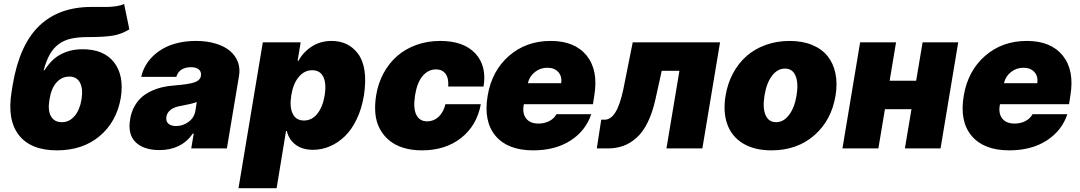

<svg xmlns="http://www.w3.org/2000/svg" viewBox="-20 -763 5552 987"><path d="M617.9 -742.9 644.9 -612.2Q607.6 -588.8 564.3 -580.6Q521 -572.4 431.8 -572.4Q380 -572.4 344.1 -564.1Q308.2 -555.8 281.1 -535.5Q253.9 -515.3 236 -483.3Q218 -451.3 204.5 -402H208.8Q230.5 -436.1 256.6 -459.2Q282.7 -482.2 320.3 -496.1Q358 -509.9 404.8 -509.9Q513.8 -509.9 566.4 -442.3Q619 -374.6 600.9 -259.9Q579.2 -136 491.8 -63Q404.5 9.9 272.7 9.9Q138.5 9.9 77.1 -68.4Q15.6 -146.7 39.8 -292.6L45.5 -328.1Q80.3 -532.7 181.5 -630Q282.7 -727.3 450.3 -727.3H477.3Q518.1 -726.9 537.3 -727.5Q556.5 -728 580.1 -731.5Q603.7 -735.1 617.9 -742.9ZM298.3 -134.9Q335.9 -134.9 362.7 -165.7Q389.6 -196.4 399.1 -251.4Q407.7 -307.5 391 -338.4Q374.3 -369.3 336.6 -369.3Q296.9 -369.3 269.9 -338.4Q242.9 -307.5 234.4 -251.4Q224.8 -196.4 241.8 -165.7Q258.9 -134.9 298.3 -134.9Z M799.7 8.5Q718.8 8.5 677.2 -32Q635.7 -72.4 649.1 -150.6Q654.8 -185.4 669.7 -213.4Q684.7 -241.5 705.4 -260.7Q726.2 -279.8 754.1 -293.3Q782 -306.8 812.3 -314.1Q842.7 -321.4 877.8 -323.9Q949.6 -329.5 979 -339.5Q1008.5 -349.4 1012.8 -372.2V-373.6Q1016 -394.5 1002 -406.1Q987.9 -417.6 961.6 -417.6Q932.9 -417.6 913.2 -405.2Q893.5 -392.8 886.4 -367.9H706Q712.7 -398.1 728 -425.2Q743.3 -452.4 767.8 -475.9Q792.3 -499.3 824 -516.3Q855.8 -533.4 897.5 -543Q939.3 -552.6 987.2 -552.6Q1044 -552.6 1089.3 -538.7Q1134.6 -524.9 1162.6 -500.9Q1190.7 -476.9 1202.9 -444.1Q1215.2 -411.2 1208.8 -373.6L1146.3 0H963.1L975.9 -76.7H971.6Q912.3 8.5 799.7 8.5ZM884.9 -115.1Q920.1 -115.1 949.2 -136.4Q978.3 -157.7 984.4 -193.2L991.5 -238.6Q967.7 -229 910.5 -218.8Q876.4 -213.4 857.4 -198.7Q838.4 -183.9 835.2 -161.9Q832 -139.9 845.5 -127.5Q859 -115.1 884.9 -115.1Z M1206 204.5 1331 -545.5H1525.6L1509.9 -450.3H1514.2Q1538.4 -495 1582.7 -523.8Q1627.1 -552.6 1684.7 -552.6Q1726.6 -552.6 1760.8 -536.6Q1795.1 -520.6 1820.5 -486.7Q1845.9 -452.8 1853.9 -399.7Q1861.9 -346.6 1850.9 -272.7Q1839.5 -203.8 1813.4 -149.7Q1787.3 -95.5 1752 -61.8Q1716.6 -28.1 1675.2 -10.5Q1633.9 7.1 1589.5 7.1Q1534.1 7.1 1499.3 -19.4Q1464.5 -45.8 1454.5 -89.5H1450.3L1402 204.5ZM1477.3 -272.7Q1467.7 -212.7 1484.9 -178.1Q1502.1 -143.5 1542.6 -143.5Q1582.7 -143.5 1610.6 -177.6Q1638.5 -211.6 1649.1 -272.7Q1658.7 -333.8 1642 -367.9Q1625.4 -402 1585.2 -402Q1544.7 -402 1515.8 -367.5Q1486.9 -333.1 1477.3 -272.7Z M2149.1 9.9Q2096.6 9.9 2053.8 -3.2Q2011 -16.3 1981.4 -40.8Q1951.7 -65.3 1932.9 -100Q1914.1 -134.6 1909.8 -177.7Q1905.5 -220.9 1913.4 -271.3Q1923.3 -333.8 1951.3 -385.8Q1979.4 -437.9 2021.5 -474.8Q2063.6 -511.7 2120.4 -532.1Q2177.2 -552.6 2242.9 -552.6Q2362.9 -552.6 2422.9 -488.8Q2483 -425.1 2465.9 -318.2H2284.1Q2287.3 -360.4 2270.6 -383.3Q2253.9 -406.2 2221.6 -406.2Q2181.1 -406.2 2152.5 -372.3Q2123.9 -338.4 2113.6 -272.7Q2103.3 -207 2120 -173.1Q2136.7 -139.2 2176.1 -139.2Q2209.5 -139.2 2234.4 -162.1Q2259.2 -185 2269.9 -227.3H2451.7Q2431.5 -117.9 2350.7 -54Q2269.9 9.9 2149.1 9.9Z M2721.2 9.9Q2589.8 9.9 2527.2 -64.8Q2464.5 -139.6 2486.9 -271.3Q2508.2 -398.4 2596.2 -475.5Q2684.3 -552.6 2810.7 -552.6Q2934.7 -552.6 2995.6 -477.5Q3056.5 -402.3 3035.2 -272.7L3028.1 -227.3H2673.3L2671.5 -218.8Q2665.1 -178.3 2685.4 -153.1Q2705.6 -127.8 2748.2 -127.8Q2778.8 -127.8 2803.4 -140.4Q2828.1 -153.1 2840.6 -176.1H3019.5Q2990.4 -89.8 2912.1 -40Q2833.8 9.9 2721.2 9.9ZM2693.5 -335.2H2864.7Q2870 -370.4 2850 -392.6Q2829.9 -414.8 2793.7 -414.8Q2757.8 -414.8 2729.8 -392.8Q2701.7 -370.7 2693.5 -335.2Z M3047.9 0 3070.7 -147.7H3087.7Q3120 -147.7 3143.6 -185.7Q3167.3 -223.7 3184.3 -304L3232.6 -545.5H3681.5L3590.6 0H3405.9L3472.7 -399.1H3381.7L3349.1 -251.4Q3333.8 -183.2 3309.5 -133.9Q3285.2 -84.5 3253.2 -55.6Q3221.2 -26.6 3184.7 -13.3Q3148.1 0 3104.8 0Z M3945.7 9.9Q3858.3 9.9 3799.9 -25.4Q3741.5 -60.7 3718.8 -124.1Q3696 -187.5 3709.9 -271.3Q3720.2 -333.8 3748 -385.8Q3775.9 -437.9 3817.8 -474.8Q3859.7 -511.7 3916.5 -532.1Q3973.4 -552.6 4039.4 -552.6Q4104.8 -552.6 4154.5 -532.1Q4204.2 -511.7 4234 -474.8Q4263.8 -437.9 4274.7 -385.8Q4285.5 -333.8 4275.2 -271.3Q4253.9 -143.8 4165.5 -66.9Q4077.1 9.9 3945.7 9.9ZM3969.8 -134.9Q4007.8 -134.9 4036 -171.9Q4064.3 -208.8 4074.9 -272.7Q4085.2 -337 4069.4 -373.8Q4053.6 -410.5 4015.3 -410.5Q3976.9 -410.5 3948.7 -373.6Q3920.5 -336.6 3910.2 -272.7Q3899.5 -208.5 3915.3 -171.7Q3931.1 -134.9 3969.8 -134.9Z M4586.3 -545.5 4553.3 -348H4689.6L4722.7 -545.5H4905.9L4815 0H4631.7L4665.5 -201.7H4529.1L4495.4 0H4310.7L4401.6 -545.5Z M5168.7 9.9Q5037.3 9.9 4974.6 -64.8Q4911.9 -139.6 4934.3 -271.3Q4955.6 -398.4 5043.7 -475.5Q5131.7 -552.6 5258.2 -552.6Q5382.1 -552.6 5443 -477.5Q5503.9 -402.3 5482.6 -272.7L5475.5 -227.3H5120.7L5119 -218.8Q5112.6 -178.3 5132.8 -153.1Q5153.1 -127.8 5195.7 -127.8Q5226.2 -127.8 5250.9 -140.4Q5275.6 -153.1 5288 -176.1H5467Q5437.9 -89.8 5359.6 -40Q5281.2 9.9 5168.7 9.9ZM5141 -335.2H5312.1Q5317.5 -370.4 5297.4 -392.6Q5277.3 -414.8 5241.1 -414.8Q5205.3 -414.8 5177.2 -392.8Q5149.1 -370.7 5141 -335.2Z"/></svg>

Font: Karasuma Gothic
Style: Italic
Weight: 900
Italic angle: -9.39999°
Designer: Rasmus Andersson / Ryoko Nishizuka
Foundry: Genbu
Version: Version 1.00